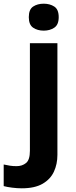

<svg xmlns="http://www.w3.org/2000/svg" viewBox="-84 -780 409 1040"><path d="M34 240Q9 240 -18.5 236.5Q-46 233 -64 228V111Q-46 115 -30 117.5Q-14 120 6 120Q36 120 57 103Q78 86 78 37V-546H227V59Q227 109 208 150Q189 191 146.5 215.5Q104 240 34 240ZM72 -687Q72 -729 95.5 -744.5Q119 -760 153 -760Q186 -760 210 -744.5Q234 -729 234 -687Q234 -646 210 -630Q186 -614 153 -614Q119 -614 95.5 -630Q72 -646 72 -687Z"/></svg>

Font: Noto Sans Bamum
Style: Regular
Weight: 400
Designer: Monotype Design Team
Foundry: Monotype Imaging Inc.
Version: Version 2.001